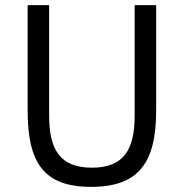

<svg xmlns="http://www.w3.org/2000/svg" viewBox="-20 -718 718 750"><path d="M88 -698V-286C88 -83 150 12 336 12C522 12 590 -83 590 -286V-698H506V-266C506 -133 463 -63 339 -63C215 -63 172 -133 172 -266V-698Z"/></svg>

Font: IBM Plex Devanagari
Style: Regular
Weight: 400
Designer: Mike Abbink, Paul van der Laan, Pieter van Rosmalen, Erin McLaughlin
Foundry: Bold Monday
Version: Version 1.0